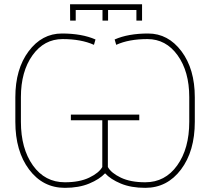

<svg xmlns="http://www.w3.org/2000/svg" viewBox="-20 -880 991 910"><path d="M903.3 -418.9V-302.7Q903.3 -163.6 837.9 -76.7Q772.5 10.3 668.5 10.3Q601.1 10.3 552.5 -10Q503.9 -30.3 478 -58.6Q451.7 -30.3 402.8 -10Q354 10.3 287.6 10.3Q183.1 10.3 117.9 -76.7Q52.7 -163.6 52.7 -302.7V-418.9Q52.7 -552.7 115.7 -637Q178.7 -721.2 273.4 -721.2Q368.2 -721.2 432.6 -692.9L425.3 -667.5Q364.3 -694.8 276.9 -694.8Q189 -694.8 134 -617.9Q79.1 -541 79.1 -419.9Q79.1 -419.9 79.1 -302.7Q79.1 -175.8 136 -95.9Q192.9 -16.1 287.6 -16.1Q356.9 -16.1 402.8 -38.1Q448.7 -60.1 464.8 -88.4V-310.1H315.9V-336.9H640.1V-310.1H491.2V-88.4Q506.8 -60.1 552.7 -38.1Q598.6 -16.1 668.5 -16.1Q762.7 -16.1 819.8 -95.9Q877 -175.8 877 -302.7V-419.9Q877 -541 821.8 -617.9Q766.6 -694.8 678.7 -694.8Q590.8 -694.8 530.8 -667.5L523.4 -692.9Q587.4 -721.2 682.1 -721.2Q776.9 -721.2 840.1 -637Q903.3 -552.7 903.3 -418.9ZM338.9 -832.5V-782.2H312.5L312 -859.9H653.3V-782.2H626.5V-832.5H492.2V-782.2H465.8V-832.5Z"/></svg>

Font: Roboto-Thin
Style: Regular
Weight: 250
Designer: Google
Version: Version 1.100141; 2013; ttfautohint (v0.94.14-c901) -l 8 -r 